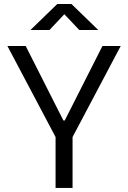

<svg xmlns="http://www.w3.org/2000/svg" viewBox="-20 -918 626 938"><path d="M251.5 0H334.5V-248.5L569.8 -693.4H480.5L296.4 -329.6H289.6L105.5 -693.4H16.1L251.5 -248.5ZM128.9 -771.5H221.7L294.4 -848.6L367.2 -771.5H460L329.1 -898.4H259.8Z"/></svg>

Font: Cascadia Mono PL SemiLight
Style: Regular
Weight: 350
Monospace: yes
Designer: Aaron Bell
Foundry: Saja Typeworks
Version: Version 2404.023